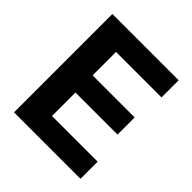

<svg xmlns="http://www.w3.org/2000/svg" viewBox="-196 -866 1004 1004"><g transform="rotate(45 306.5 -363.5)"><path d="M63.2 0V-727.3H553.3V-600.5H217V-427.2H528.1V-300.4H217V-126.8H554.7V0Z"/></g></svg>

Font: Inter Zeller
Style: Bold
Weight: 700
Designer: Rasmus Andersson; Joe Bland
Foundry: zeller
Version: Version 3.015;git-dec3a8cb1